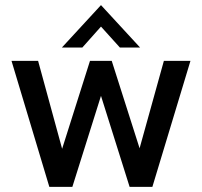

<svg xmlns="http://www.w3.org/2000/svg" viewBox="-20 -731 790 751"><path d="M25 -493H129L223 -149L332 -493H417L526 -151L621 -493H725L576 0H487L375 -356L263 0H173ZM375 -711 528 -545H449L375 -627L302 -545H222Z"/></svg>

Font: Hanken Grotesk Medium
Style: Regular
Weight: 500
Designer: Alfredo Marco Pradil
Foundry: Hanken Design Co.
Version: Version 3.014